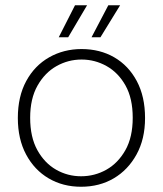

<svg xmlns="http://www.w3.org/2000/svg" viewBox="-20 -700 621 732"><path d="M289 12Q220 12 165.5 -20Q111 -52 79.5 -111Q48 -170 48 -250Q48 -332 80 -391Q112 -450 167.5 -481.5Q223 -513 291 -513Q361 -513 415.5 -481.5Q470 -450 501.5 -391Q533 -332 533 -250Q533 -170 500.5 -111Q468 -52 413.5 -20Q359 12 289 12ZM289 -28Q341 -28 385.5 -53Q430 -78 458 -127.5Q486 -177 486 -251Q486 -325 458.5 -374Q431 -423 386.5 -448Q342 -473 291 -473Q240 -473 195.5 -448Q151 -423 123 -373.5Q95 -324 95 -251Q95 -177 122.5 -127.5Q150 -78 194 -53Q238 -28 289 -28ZM329 -558 393 -680H438L363 -558ZM204 -558 266 -680H312L240 -558Z"/></svg>

Font: DM Sans 17pt ExtraLight
Style: Regular
Weight: 250
Version: Version 4.004;gftools[0.9.30]